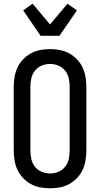

<svg xmlns="http://www.w3.org/2000/svg" viewBox="-20 -1008 540 1036"><path d="M250 8Q223 8 196.5 3Q170 -2 146.5 -15Q123 -28 104 -48Q85 -68 74 -92Q63 -116 58.5 -143Q54 -170 54 -196V-539Q54 -565 58.5 -592Q63 -619 74 -643Q85 -667 104 -687Q123 -707 146.5 -720Q170 -733 196.5 -738Q223 -743 250 -743Q277 -743 303.5 -738Q330 -733 353.5 -720Q377 -707 396 -687Q415 -667 426 -643Q437 -619 441.5 -592Q446 -565 446 -539V-196Q446 -170 441.5 -143Q437 -116 426 -92Q415 -68 396 -48Q377 -28 353.5 -15Q330 -2 303.5 3Q277 8 250 8ZM250 -72Q273 -72 295 -81Q317 -90 331.5 -108.5Q346 -127 351 -150Q356 -173 356 -196V-539Q356 -562 351 -585Q346 -608 331.5 -626.5Q317 -645 295 -654Q273 -663 250 -663Q227 -663 205 -654Q183 -645 168.5 -626.5Q154 -608 149 -585Q144 -562 144 -539V-196Q144 -173 149 -150Q154 -127 168.5 -108.5Q183 -90 205 -81Q227 -72 250 -72ZM199 -815 105 -952 156 -988 250 -876 344 -988 395 -952 301 -815Z"/></svg>

Font: Iosevka Term Curly Medium
Style: Regular
Weight: 500
Designer: Belleve Invis
Foundry: Belleve Invis
Version: Version 32.3.0